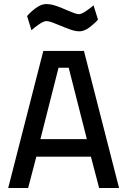

<svg xmlns="http://www.w3.org/2000/svg" viewBox="-20 -943 638 963"><path d="M21.1 0 197.2 -687.4H401.1L577.2 0H477.2L436 -157.3H162.3L121.1 0ZM182.7 -245.2H415.6L324.6 -603.2H273.6ZM378.3 -785.9Q358.1 -785.9 332 -795.2Q306 -804.4 280.7 -815.2Q259.7 -824.3 241.9 -830.7Q224 -837.2 213 -837.2Q199.5 -837.2 176.8 -821.8Q154.1 -806.5 137.8 -791.4L115.9 -862.5Q131.8 -882 159.3 -902.4Q186.8 -922.7 211.7 -922.7Q235 -922.7 263.3 -912.9Q291.5 -903 316.2 -891.6Q334.6 -884.1 350.6 -878Q366.6 -871.9 375.7 -871.9Q388.3 -871.9 410.6 -887Q433 -902 449.2 -916.1L471.5 -844.8Q456 -826.3 429.4 -806.1Q402.8 -785.9 378.3 -785.9Z"/></svg>

Font: TitilliumWeb ExtraLight
Style: Regular
Weight: 400
Designer: Mohamed Gaber, Accademia di Belle Arti di Urbino and others
Foundry: Kief Type Foundry, Accademia di Belle Arti di Urbino and others
Version: Version 3.000; ttfautohint (v1.8.2)